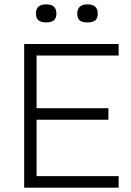

<svg xmlns="http://www.w3.org/2000/svg" viewBox="-20 -862 602 882"><path d="M91 0V-660H148V0ZM103 0V-53H525V0ZM103 -312V-365H478V-312ZM103 -607V-660H525V-607ZM382 -759Q357 -759 346 -768.5Q335 -778 335 -800Q335 -820 346.5 -831Q358 -842 382 -842Q405 -842 417 -831.5Q429 -821 429 -800Q429 -778 417.5 -768.5Q406 -759 382 -759ZM192 -759Q169 -759 157 -768.5Q145 -778 145 -800Q145 -821 157 -831.5Q169 -842 192 -842Q216 -842 227.5 -831.5Q239 -821 239 -800Q239 -778 227.5 -768.5Q216 -759 192 -759Z"/></svg>

Font: Bricolage Grotesque ExtraLight
Style: Regular
Weight: 250
Designer: Mathieu Triay
Foundry: Atelier Triay
Version: Version 1.000;gftools[0.9.30]